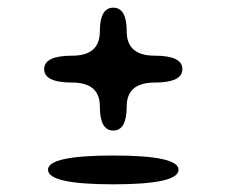

<svg xmlns="http://www.w3.org/2000/svg" viewBox="-20 -470 590 500"><path d="M383 -325Q455 -325 455 -290Q455 -255 383 -255Q310 -255 310 -193Q310 -130 275 -130Q240 -130 240 -193Q240 -255 168 -255Q95 -255 95 -290Q95 -325 168 -325Q240 -325 240 -388Q240 -450 275 -450Q310 -450 310 -388Q310 -325 383 -325ZM105 -28Q105 -65 275 -65Q445 -65 445 -28Q445 10 275 10Q105 10 105 -28Z"/></svg>

Font: Syne Mono
Style: Regular
Weight: 400
Monospace: yes
Designer: Lucas Descroix
Foundry: Bonjour Monde
Version: Version 2.000; ttfautohint (v1.8.3)